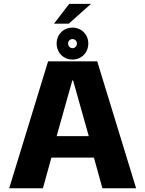

<svg xmlns="http://www.w3.org/2000/svg" viewBox="-20 -1002 773 1022"><path d="M29 0H208.5L253.5 -163H480L525 0H704.5L497.5 -675.5H236ZM281.5 -277.5 365 -574H369L452.5 -277.5ZM366 -685C414 -685 450 -722 450 -770.5C450 -818 414 -855 366 -855C317.5 -855 281.5 -818 281.5 -770.5C281.5 -722 317.5 -685 366 -685ZM267.5 -876H346L464.5 -981.5H348.5ZM366 -745.5C353 -745.5 342.5 -756.5 342.5 -770.5C342.5 -784 353 -794 366 -794C379 -794 389.5 -784 389.5 -770.5C389.5 -756.5 379 -745.5 366 -745.5Z"/></svg>

Font: Anybody
Style: Bold
Weight: 700
Designer: Tyler Finck
Foundry: Etcetera Type Company
Version: Version 1.110